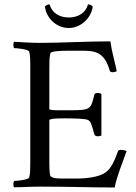

<svg xmlns="http://www.w3.org/2000/svg" viewBox="-20 -833 609 857"><path d="M158.2 -641.6C120.1 -641.6 83 -644.5 43 -646.5C38.1 -641.6 39.1 -623 43 -618.2C54.7 -618.2 107.4 -613.3 110.4 -602.5C115.2 -586.9 115.2 -559.6 115.2 -530.3V-113.3C115.2 -84 115.2 -56.6 110.4 -41C107.4 -30.3 54.7 -25.4 43 -25.4C39.1 -20.5 38.1 -2 43 2.9C81.1 2.9 113.3 0 159.2 0C289.1 0 385.7 3.9 492.2 3.9C499 -39.1 526.4 -105.5 544.9 -158.2C542 -161.1 530.3 -164.1 520.5 -164.1C513.7 -164.1 507.8 -162.1 506.8 -158.2C491.2 -116.2 476.6 -78.1 445.3 -59.6C418 -43 368.2 -36.1 322.3 -36.1H275.4C234.4 -36.1 218.8 -36.1 206.1 -45.9C200.2 -50.8 200.2 -98.6 200.2 -113.3V-295.9C200.2 -304.7 243.2 -304.7 270.5 -304.7C307.6 -304.7 363.3 -303.7 374 -296.9C382.8 -291 386.7 -288.1 401.4 -232.4C403.3 -227.5 410.2 -224.6 417 -224.6C423.8 -224.6 430.7 -226.6 432.6 -228.5V-413.1C429.7 -416 422.9 -418 416 -418C409.2 -418 402.3 -416 401.4 -411.1C384.8 -346.7 387.7 -340.8 293.9 -340.8H242.2C220.7 -340.8 200.2 -341.8 200.2 -346.7V-526.4C200.2 -552.7 200.2 -580.1 205.1 -595.7C208 -605.5 260.7 -606.4 272.5 -606.4H356.4C408.2 -606.4 448.2 -595.7 469.7 -517.6C470.7 -512.7 476.6 -510.7 483.4 -510.7C490.2 -510.7 498 -512.7 501 -515.6C492.2 -559.6 479.5 -599.6 472.7 -648.4C366.2 -648.4 250 -641.6 158.2 -641.6ZM287.1 -754.9C246.1 -754.9 211.9 -775.4 202.1 -811.5C202.1 -813.5 200.2 -813.5 198.2 -813.5C192.4 -813.5 180.7 -806.6 180.7 -802.7C180.7 -801.8 181.6 -798.8 181.6 -796.9C190.4 -748 234.4 -708 287.1 -708C339.8 -708 383.8 -751 392.6 -795.9C392.6 -797.9 393.6 -801.8 393.6 -802.7C393.6 -806.6 381.8 -813.5 376 -813.5C374 -813.5 372.1 -813.5 372.1 -811.5C362.3 -775.4 328.1 -754.9 287.1 -754.9Z"/></svg>

Font: Crimson
Style: Roman
Weight: 400
Version: Version 0.2